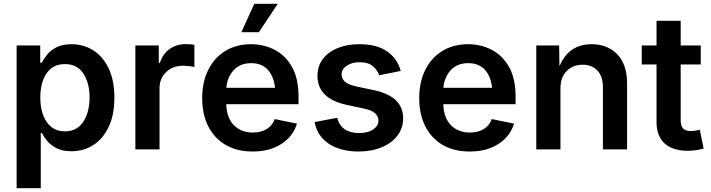

<svg xmlns="http://www.w3.org/2000/svg" viewBox="-20 -785 3736 1009"><path d="M67.4 204.1V-545.9H191.4V-455.6H199.7Q209 -474.6 227.1 -497.3Q245.1 -520 276.4 -536.4Q307.6 -552.7 356 -552.7Q418.9 -552.7 470 -520.5Q521 -488.3 551 -425.5Q581.1 -362.8 581.1 -272Q581.1 -182.1 551.5 -119.1Q522 -56.2 471.2 -23.2Q420.4 9.8 355.5 9.8Q308.6 9.8 277.6 -6.1Q246.6 -22 228 -44.4Q209.5 -66.9 199.7 -86.4H194.3V204.1ZM321.3 -94.7Q384.8 -94.7 417.7 -145.3Q450.7 -195.8 450.7 -272.5Q450.7 -348.6 418.2 -398.4Q385.7 -448.2 321.3 -448.2Q258.3 -448.2 225.1 -400.1Q191.9 -352.1 191.9 -272.5Q191.9 -192.9 225.6 -143.8Q259.3 -94.7 321.3 -94.7Z M691.4 0V-545.9H814.5V-454.6H820.3Q835 -502 871.6 -527.6Q908.2 -553.2 955.1 -553.2Q979.5 -553.2 1001.5 -549.8V-433.1Q993.7 -435.1 976.1 -437.3Q958.5 -439.5 941.4 -439.5Q888.2 -439.5 853.3 -406.5Q818.4 -373.5 818.4 -321.3V0Z M1307.6 11.2Q1225.1 11.2 1165.8 -23.4Q1106.4 -58.1 1074.5 -121.1Q1042.5 -184.1 1042.5 -269.5Q1042.5 -353.5 1074 -417.2Q1105.5 -481 1163.3 -516.8Q1221.2 -552.7 1299.3 -552.7Q1365.7 -552.7 1422.6 -523.7Q1479.5 -494.6 1514.2 -433.8Q1548.8 -373 1548.8 -277.3V-237.3H1168.9Q1171.4 -164.6 1209.7 -126.5Q1248 -88.4 1309.1 -88.4Q1351.1 -88.4 1381.1 -106.4Q1411.1 -124.5 1423.8 -159.2L1540.5 -135.3Q1521 -69.3 1459.7 -29.1Q1398.4 11.2 1307.6 11.2ZM1169.4 -323.7H1425.3Q1419.4 -382.3 1387.9 -417.7Q1356.4 -453.1 1299.8 -453.1Q1241.7 -453.1 1207.8 -415.8Q1173.8 -378.4 1169.4 -323.7ZM1248.5 -615.7 1316.4 -765.1H1439.5L1340.8 -615.7Z M1864.3 11.2Q1770 11.2 1708.7 -29.1Q1647.5 -69.3 1633.3 -143.6L1752 -166Q1773.4 -85.9 1866.7 -85.9Q1913.6 -85.9 1941.2 -104.7Q1968.8 -123.5 1968.8 -151.4Q1968.8 -197.8 1895 -213.9L1801.8 -233.9Q1648.4 -267.1 1648.4 -386.7Q1648.4 -437.5 1676.3 -474.6Q1704.1 -511.7 1753.7 -532.2Q1803.2 -552.7 1868.7 -552.7Q1961.4 -552.7 2015.4 -514.2Q2069.3 -475.6 2085.9 -412.1L1972.7 -389.6Q1962.9 -418 1938.5 -438Q1914.1 -458 1870.1 -458Q1830.1 -458 1802.7 -440.2Q1775.4 -422.4 1775.4 -394.5Q1775.4 -370.6 1793.2 -355.2Q1811 -339.8 1853 -330.6L1945.8 -311Q2098.6 -278.3 2098.6 -163.6Q2098.6 -111.8 2068.8 -72.5Q2039.1 -33.2 1986.1 -11Q1933.1 11.2 1864.3 11.2Z M2448.2 11.2Q2365.7 11.2 2306.4 -23.4Q2247.1 -58.1 2215.1 -121.1Q2183.1 -184.1 2183.1 -269.5Q2183.1 -353.5 2214.6 -417.2Q2246.1 -481 2304 -516.8Q2361.8 -552.7 2439.9 -552.7Q2506.3 -552.7 2563.2 -523.7Q2620.1 -494.6 2654.8 -433.8Q2689.5 -373 2689.5 -277.3V-237.3H2309.6Q2312 -164.6 2350.3 -126.5Q2388.7 -88.4 2449.7 -88.4Q2491.7 -88.4 2521.7 -106.4Q2551.8 -124.5 2564.5 -159.2L2681.2 -135.3Q2661.6 -69.3 2600.3 -29.1Q2539.1 11.2 2448.2 11.2ZM2310.1 -323.7H2565.9Q2560.1 -382.3 2528.6 -417.7Q2497.1 -453.1 2440.4 -453.1Q2382.3 -453.1 2348.4 -415.8Q2314.5 -378.4 2310.1 -323.7Z M2925.3 -319.8V0H2798.3V-545.9H2918.5L2919.9 -437Q2968.8 -552.7 3088.9 -552.7Q3173.3 -552.7 3224.4 -499Q3275.4 -445.3 3275.4 -347.2V0H3148.4V-327.6Q3148.4 -382.3 3120.1 -413.6Q3091.8 -444.8 3042 -444.8Q2991.2 -444.8 2958.3 -412.1Q2925.3 -379.4 2925.3 -319.8Z M3662.6 -545.9V-446.3H3557.1V-153.8Q3557.1 -124 3569.6 -110.1Q3582 -96.2 3611.3 -96.2Q3620.1 -96.2 3634.3 -98.4Q3648.4 -100.6 3657.7 -102.5L3677.7 -4.4Q3656.7 2 3634.8 4.6Q3612.8 7.3 3592.8 7.3Q3514.2 7.3 3472.2 -31.7Q3430.2 -70.8 3430.2 -143.1V-446.3H3352.5V-545.9H3430.2V-675.8H3557.1V-545.9Z"/></svg>

Font: Inter-SemiBold
Style: Regular
Weight: 600
Designer: Rasmus Andersson
Foundry: rsms
Version: Version 4.000;git-a52131595